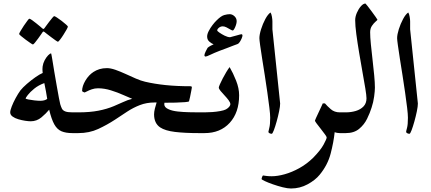

<svg xmlns="http://www.w3.org/2000/svg" viewBox="-20 -764 2472 1102"><path d="M458 -59.6Q458 -49.3 455.8 -35.4Q453.6 -21.5 445.8 -10.7Q438 0 420.9 0H396Q357.4 0 332.5 -10.7Q307.6 -21.5 291.5 -50.5Q275.4 -79.6 262.2 -134.3Q244.6 -112.8 217.8 -90.3Q190.9 -67.9 156.2 -67.9Q144 -67.9 124.5 -70.8Q105 -73.7 85.2 -79.6Q65.4 -85.4 52 -95.2Q38.6 -105 38.6 -119.1Q38.6 -130.4 47.4 -153.1Q56.2 -175.8 69.8 -200.9Q83.5 -226.1 97.2 -245.1Q110.4 -261.7 134.3 -282.5Q158.2 -303.2 183.3 -320.8Q208.5 -338.4 225.1 -345.2Q224.6 -350.6 224.1 -356Q223.6 -361.3 223.6 -367.2Q223.6 -376.5 224.6 -382.3Q227.1 -400.9 236.3 -418.2Q245.6 -435.5 256.3 -446.5Q267.1 -457.5 273.4 -457.5Q274.4 -457.5 279.8 -425Q285.2 -392.6 291.5 -353Q298.3 -313.5 305.4 -272.7Q312.5 -231.9 318.1 -202.4Q323.7 -172.9 325.7 -166Q330.1 -151.4 335.2 -140.9Q340.3 -130.4 353.8 -124.8Q367.2 -119.1 396 -119.1H420.9Q438 -119.1 445.8 -108.6Q453.6 -98.1 455.8 -84.2Q458 -70.3 458 -59.6ZM251 -196.3Q248 -213.4 243.9 -238.8Q239.7 -264.2 234.4 -287.1Q200.7 -274.9 176.5 -255.1Q152.3 -235.4 139.6 -218.8Q127 -202.1 127 -199.2Q127 -196.3 142.3 -193.1Q157.7 -189.9 177.7 -187.7Q197.8 -185.5 211.9 -185.5Q236.3 -185.5 251 -196.3ZM369.6 -611.3Q369.6 -607.9 362.1 -594.2Q354.5 -580.6 344.2 -564.5Q334 -548.3 324.7 -536.4Q315.4 -524.4 312.5 -524.4Q310.1 -524.4 298.6 -532.5Q287.1 -540.5 272.9 -551.3Q258.8 -562 248 -570.3Q237.3 -578.6 236.3 -579.6Q231.9 -583 229 -583Q227.1 -583 223.6 -578.1Q223.1 -577.1 215.8 -566.7Q208.5 -556.2 198.7 -542.7Q189 -529.3 180.4 -519Q171.9 -508.8 168.9 -508.8Q166.5 -508.8 154.3 -517.1Q142.1 -525.4 127.2 -536.4Q112.3 -547.4 101.1 -556.9Q89.8 -566.4 89.8 -568.8Q89.8 -572.3 97.9 -586.2Q106 -600.1 116.9 -616.5Q127.9 -632.8 137 -644.8Q146 -656.7 147.9 -656.7Q152.3 -656.7 163.8 -648.7Q175.3 -640.6 188.2 -630.1Q201.2 -619.6 211.2 -611.3Q221.2 -603 221.7 -602.1Q227.1 -597.7 229 -597.7Q232.4 -597.7 236.8 -604.5Q237.3 -605.5 244.9 -615.7Q252.4 -626 262.2 -638.9Q272 -651.9 280.3 -661.6Q288.6 -671.4 291 -671.4Q294.4 -671.4 306.9 -663.3Q319.3 -655.3 334 -644Q348.6 -632.8 359.1 -623.3Q369.6 -613.8 369.6 -611.3Z M1183.6 -59.6Q1183.6 -49.3 1181.4 -35.4Q1179.2 -21.5 1171.1 -10.7Q1163.1 0 1146.5 0H1121.6Q1041 0 984.4 -6.8Q927.7 -13.7 899.4 -32.7Q864.3 -56.2 864.3 -107.9Q864.3 -121.6 868.9 -140.6Q873.5 -159.7 878.9 -175.8H867.2Q821.3 -175.8 783 -160.9Q744.6 -146 710 -123.3Q675.3 -100.6 640.1 -77.1Q594.7 -47.4 543.7 -23.7Q492.7 0 429.2 0H404.8Q388.2 0 380.1 -10.7Q372.1 -21.5 369.9 -35.4Q367.7 -49.3 367.7 -59.6Q367.7 -70.3 369.9 -84.2Q372.1 -98.1 380.1 -108.6Q388.2 -119.1 404.8 -119.1H429.2Q496.1 -119.1 544.9 -128.7Q593.8 -138.2 633.3 -154.8Q657.7 -164.6 685.5 -177.7Q713.4 -190.9 738.8 -196.8Q720.2 -204.1 687.7 -218.8Q655.3 -233.4 616.9 -245.4Q578.6 -257.3 542.5 -257.3Q523.9 -257.3 507.1 -251.5Q490.2 -245.6 479 -239.5Q467.8 -233.4 466.3 -233.4Q463.4 -233.4 457.3 -236.6Q451.2 -239.7 451.2 -241.7Q451.2 -269.5 470.2 -301.5Q489.3 -333.5 516.6 -351.1Q532.2 -361.3 551.3 -367.2Q570.3 -373 594.2 -373Q614.7 -373 642.6 -363.3Q670.4 -353.5 700.7 -339.6Q731 -325.7 760 -313Q789.1 -300.3 813 -294.9Q867.2 -282.2 931.2 -275.6Q995.1 -269 1074.7 -269Q1081.1 -269 1081.1 -261.2Q1081.1 -260.3 1077.9 -242.9Q1074.7 -225.6 1070.8 -207Q1066.9 -188.5 1064.9 -182.6Q1064 -179.7 1041.7 -177.7Q1019.5 -175.8 987.3 -175Q955.1 -174.3 923.8 -174.3Q922.9 -172.4 922.9 -165.5Q922.9 -147 949.2 -136.2Q969.2 -127.4 1000.5 -124Q1031.7 -120.6 1064.7 -119.9Q1097.7 -119.1 1121.6 -119.1H1146.5Q1163.1 -119.1 1171.1 -108.6Q1179.2 -98.1 1181.4 -84.2Q1183.6 -70.3 1183.6 -59.6Z M1352.5 -217.3Q1352.5 -118.2 1298.6 -59.1Q1244.6 0 1153.8 0H1127.4Q1109.4 0 1101.3 -14.2Q1093.3 -28.3 1093.3 -60.5Q1093.3 -92.3 1102.5 -105.7Q1111.8 -119.1 1127.4 -119.1H1153.8Q1174.3 -119.1 1198.5 -120.8Q1222.7 -122.6 1244.1 -126.5Q1265.6 -130.4 1276.9 -136.2Q1290 -143.6 1296.1 -151.9Q1302.2 -160.2 1302.2 -165.5Q1302.2 -175.3 1292.2 -188.7Q1282.2 -202.1 1269 -216.1Q1255.9 -230 1245.8 -242.2Q1235.8 -254.4 1235.8 -261.7Q1235.8 -265.6 1242.2 -280.3Q1248.5 -294.9 1258.3 -313.7Q1268.1 -332.5 1278.8 -350.3Q1289.6 -368.2 1297.9 -378.9Q1317.9 -344.7 1335.2 -301Q1352.5 -257.3 1352.5 -217.3ZM1371.6 -559.6Q1371.6 -554.7 1367.2 -543.9Q1362.8 -533.2 1356.2 -523.2Q1349.6 -513.2 1343.3 -511.2Q1337.9 -509.3 1320.3 -502.7Q1302.7 -496.1 1281 -487.5Q1259.3 -479 1241.2 -472.7Q1208.5 -460 1187.3 -449.7Q1166 -439.5 1160.6 -439.5Q1153.3 -439.5 1153.3 -447.3Q1153.3 -453.6 1160.9 -469.5Q1168.5 -485.4 1171.4 -489.3Q1175.8 -494.1 1188.2 -501Q1200.7 -507.8 1206.1 -509.8Q1195.8 -513.2 1182.4 -524.4Q1168.9 -535.6 1168.9 -554.2Q1168.9 -568.4 1178 -585.9Q1187 -603.5 1199.5 -619.9Q1211.9 -636.2 1222.7 -646.5Q1248.5 -672.4 1266.6 -677.5Q1284.7 -682.6 1298.3 -682.6Q1313 -682.6 1325.7 -670.9Q1338.4 -659.2 1338.4 -642.1Q1338.4 -632.3 1334.2 -619.9Q1330.1 -607.4 1324.7 -598.1Q1319.3 -588.9 1315.9 -588.9Q1312 -588.9 1302.2 -594.7Q1292.5 -600.6 1280.5 -606.7Q1268.6 -612.8 1258.8 -612.8Q1246.1 -612.8 1236.3 -604.7Q1226.6 -596.7 1226.6 -588.9Q1226.6 -585.9 1239.3 -576.9Q1252 -567.9 1269.3 -559.3Q1286.6 -550.8 1300.3 -550.3Q1316.9 -554.2 1339.1 -560.8Q1361.3 -567.4 1365.2 -567.4Q1371.6 -567.9 1371.6 -559.6Z M1587.9 -169.9Q1587.9 -153.8 1582 -125.2Q1576.2 -96.7 1567.9 -66.9Q1559.6 -37.1 1551.8 -16.6Q1543.9 3.9 1539.6 3.9Q1533.2 3.9 1526.9 0.7Q1520.5 -2.4 1520.5 -7.3Q1520.5 -11.2 1525.6 -30Q1530.8 -48.8 1530.8 -88.4Q1530.8 -107.9 1526.1 -146Q1521.5 -184.1 1514.6 -232.4Q1507.8 -280.8 1499.8 -331.5Q1491.7 -382.3 1484.6 -427.5Q1477.5 -472.7 1473.1 -504.2Q1468.8 -535.6 1468.8 -544.9Q1468.8 -565.4 1478.5 -596.4Q1488.3 -627.4 1502.9 -654.8Q1517.6 -682.1 1532.7 -692.4Q1538.1 -684.1 1540.8 -667.7Q1543.5 -651.4 1543.5 -641.1V-595.7Z M1992.7 -59.6Q1992.7 -49.3 1990.5 -35.4Q1988.3 -21.5 1980.5 -10.7Q1972.7 0 1955.6 0H1930.7Q1925.8 0 1917 -1.2Q1908.2 -2.4 1900.9 -5.4Q1895 51.3 1877.9 117.2Q1860.8 183.1 1814.9 238.8Q1789.6 270 1745.4 293.9Q1701.2 317.9 1649.9 317.9Q1630.9 317.9 1602.5 310.8Q1574.2 303.7 1546.4 293.9Q1518.6 284.2 1500 275.4Q1481.4 266.6 1481.4 263.7Q1481.4 259.8 1484.4 251.5Q1487.3 243.2 1490.7 243.2Q1492.7 243.2 1505.6 245.4Q1518.6 247.6 1539.6 247.6Q1572.8 247.6 1614 236.1Q1655.3 224.6 1697.8 201.2Q1740.2 177.7 1776.9 142.1Q1820.3 97.7 1837.6 65.4Q1855 33.2 1855 24.9Q1855 20.5 1844.7 6.6Q1834.5 -7.3 1821.3 -24.2Q1808.1 -41 1797.9 -54.4Q1787.6 -67.9 1787.6 -71.8Q1787.6 -73.2 1793.9 -87.2Q1800.3 -101.1 1808.8 -119.1Q1817.4 -137.2 1824.2 -152.1Q1831.1 -167 1832.5 -170.4H1845.2Q1857.9 -155.3 1878.7 -137.2Q1899.4 -119.1 1930.7 -119.1H1955.6Q1972.7 -119.1 1980.5 -108.6Q1988.3 -98.1 1990.5 -84.2Q1992.7 -70.3 1992.7 -59.6Z M2131.8 -261.2Q2131.8 -242.2 2127.4 -209.7Q2123 -177.2 2112.8 -146.5Q2103.5 -116.2 2086.9 -82.3Q2070.3 -48.3 2041 -24.2Q2011.7 0 1964.4 0H1939Q1913.6 0 1907.7 -16.4Q1901.9 -32.7 1901.9 -59.6Q1901.9 -82 1907.7 -100.6Q1913.6 -119.1 1939 -119.1H1964.4Q1995.1 -119.1 2022.2 -127.2Q2049.3 -135.3 2066.4 -153.1Q2083.5 -170.9 2083.5 -199.7Q2083.5 -215.3 2076.9 -255.9Q2070.3 -296.4 2060.5 -350.3Q2050.8 -404.3 2041.3 -461.4Q2031.7 -518.6 2025.1 -568.1Q2018.6 -617.7 2018.6 -647.9Q2018.6 -668 2028.1 -690.2Q2037.6 -712.4 2051.3 -728Q2064.9 -743.7 2077.6 -743.7Q2078.6 -743.7 2089.1 -730.2Q2099.6 -716.8 2112.8 -699Q2126 -681.2 2136.2 -666.7Q2146.5 -652.3 2146.5 -650.9Q2146.5 -648.9 2136 -640.1Q2125.5 -631.3 2115 -616Q2104.5 -600.6 2104.5 -579.1Q2104.5 -552.2 2108.6 -510.3Q2112.8 -468.3 2118.2 -421.6Q2123.5 -375 2127.7 -332.3Q2131.8 -289.6 2131.8 -261.2Z M2378.4 -169.9Q2378.4 -153.8 2372.6 -125.2Q2366.7 -96.7 2358.4 -66.9Q2350.1 -37.1 2342.3 -16.6Q2334.5 3.9 2330.1 3.9Q2323.7 3.9 2317.4 0.7Q2311 -2.4 2311 -7.3Q2311 -11.2 2316.2 -30Q2321.3 -48.8 2321.3 -88.4Q2321.3 -107.9 2316.7 -146Q2312 -184.1 2305.2 -232.4Q2298.3 -280.8 2290.3 -331.5Q2282.2 -382.3 2275.1 -427.5Q2268.1 -472.7 2263.7 -504.2Q2259.3 -535.6 2259.3 -544.9Q2259.3 -565.4 2269 -596.4Q2278.8 -627.4 2293.5 -654.8Q2308.1 -682.1 2323.2 -692.4Q2328.6 -684.1 2331.3 -667.7Q2334 -651.4 2334 -641.1V-595.7Z"/></svg>

Font: Scheherazade New SemiBold
Style: Regular
Weight: 600
Designer: SIL International
Foundry: SIL International
Version: Version 4.000